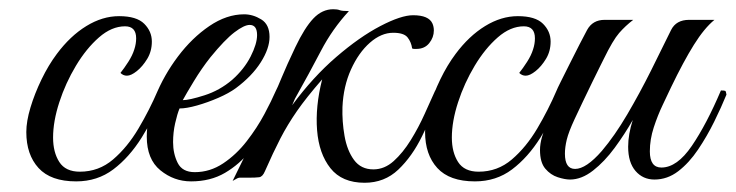

<svg xmlns="http://www.w3.org/2000/svg" viewBox="-20 -389 1594 416"><path d="M145 4Q90 4 63.5 -25Q37 -54 37 -103Q37 -126 46 -156Q55 -186 70 -217Q85 -248 103 -272Q132 -311 167 -332.5Q202 -354 238 -354Q276 -354 292.5 -337.5Q309 -321 309 -299Q309 -278 299 -261.5Q289 -245 276.5 -235Q264 -225 255 -225Q247 -225 241 -231Q249 -241 258 -255Q267 -269 271 -282Q275 -294 275 -306Q275 -332 251 -332Q222 -332 194.5 -308Q167 -284 144.5 -246.5Q122 -209 108.5 -167.5Q95 -126 95 -91Q95 -59 108.5 -38Q122 -17 153 -17Q194 -17 225 -43.5Q256 -70 280 -110.5Q304 -151 322 -193Q326 -193 330 -191.5Q334 -190 334 -184Q314 -134 287 -91Q260 -48 225.5 -22Q191 4 145 4Z M394 4Q357 4 327.5 -20Q298 -44 298 -93Q298 -134 316.5 -180Q335 -226 365.5 -266.5Q396 -307 433.5 -332.5Q471 -358 509 -358Q528 -358 546 -347Q564 -336 564 -309Q564 -284 545 -254Q526 -224 491 -198Q476 -187 453 -177Q430 -167 407 -160.5Q384 -154 369 -154Q364 -142 359.5 -122Q355 -102 355 -81Q355 -56 365 -36Q375 -16 402 -16Q435 -16 463.5 -35Q492 -54 514.5 -83Q537 -112 553 -142Q569 -172 578 -193Q590 -193 590 -184Q577 -156 560.5 -123Q544 -90 521.5 -61.5Q499 -33 467.5 -14.5Q436 4 394 4ZM376 -172Q390 -172 423 -182.5Q456 -193 483 -216Q509 -239 523 -266.5Q537 -294 537 -313Q537 -335 521 -335Q509 -335 488 -319Q467 -303 436 -265Q417 -241 400 -213Q383 -185 376 -172Z M619 -175 613 -161Q658 -222 708.5 -265.5Q759 -309 804 -332.5Q849 -356 875 -356Q909 -356 917 -338Q920 -331 920 -323Q920 -308 910 -295.5Q900 -283 882 -283Q881 -283 878 -283Q875 -283 873 -284Q871 -298 863 -308Q855 -318 832 -318Q806 -318 781.5 -296.5Q757 -275 740.5 -238.5Q724 -202 722 -157Q721 -126 726.5 -94.5Q732 -63 747 -42.5Q762 -22 789 -22Q813 -22 833 -40Q853 -58 870 -85.5Q887 -113 900 -142Q913 -171 923 -193Q935 -193 935 -184Q916 -138 894.5 -94Q873 -50 843 -21.5Q813 7 770 7Q721 7 696 -24.5Q671 -56 667 -107Q663 -158 678 -217Q644 -178 623.5 -148.5Q603 -119 587.5 -89Q572 -59 554 -18Q549 -6 541.5 -5Q534 -4 518 -4H499Q496 -4 492 -1.5Q488 1 484 3Q496 -21 508.5 -47Q521 -73 538 -108Q555 -143 578 -193Q580 -196 590.5 -221.5Q601 -247 620 -287Q640 -329 659 -349Q678 -369 702 -369Q711 -369 716 -367Q721 -365 736 -365Q700 -326 675.5 -279Q651 -232 619 -175Z M1009 4Q954 4 927.5 -25Q901 -54 901 -103Q901 -126 910 -156Q919 -186 934 -217Q949 -248 967 -272Q996 -311 1031 -332.5Q1066 -354 1102 -354Q1140 -354 1156.5 -337.5Q1173 -321 1173 -299Q1173 -278 1163 -261.5Q1153 -245 1140.5 -235Q1128 -225 1119 -225Q1111 -225 1105 -231Q1113 -241 1122 -255Q1131 -269 1135 -282Q1139 -294 1139 -306Q1139 -332 1115 -332Q1086 -332 1058.5 -308Q1031 -284 1008.5 -246.5Q986 -209 972.5 -167.5Q959 -126 959 -91Q959 -59 972.5 -38Q986 -17 1017 -17Q1058 -17 1089 -43.5Q1120 -70 1144 -110.5Q1168 -151 1186 -193Q1190 -193 1194 -191.5Q1198 -190 1198 -184Q1178 -134 1151 -91Q1124 -48 1089.5 -22Q1055 4 1009 4Z M1215 0Q1204 0 1188.5 -5Q1173 -10 1161.5 -23.5Q1150 -37 1150 -64Q1150 -90 1167 -124Q1184 -158 1197 -184Q1186 -184 1186 -193Q1187 -196 1195 -212Q1203 -228 1214 -250Q1225 -272 1235.5 -292.5Q1246 -313 1252 -324Q1264 -346 1290 -346H1352Q1335 -333 1321.5 -317.5Q1308 -302 1288 -261Q1288 -261 1281 -247Q1274 -233 1263.5 -211.5Q1253 -190 1242.5 -168Q1232 -146 1225 -131Q1212 -103 1208 -86.5Q1204 -70 1204 -56Q1204 -23 1226 -23Q1250 -23 1284 -62Q1312 -95 1339 -141Q1366 -187 1390.5 -236Q1415 -285 1434 -324Q1445 -346 1473 -346H1528Q1506 -328 1483.5 -292Q1461 -256 1434 -200Q1427 -185 1416 -162Q1405 -139 1396.5 -113Q1388 -87 1388 -61Q1388 -26 1413 -26Q1447 -26 1479 -73Q1511 -120 1542 -193Q1550 -193 1551.5 -192Q1553 -191 1554 -184Q1543 -157 1527.5 -125.5Q1512 -94 1492.5 -65Q1473 -36 1449.5 -18Q1426 0 1398 0Q1373 0 1357 -18.5Q1341 -37 1341 -71Q1341 -98 1351 -129Q1334 -99 1312 -69Q1290 -39 1265 -19.5Q1240 0 1215 0Z"/></svg>

Font: Great Vibes
Style: Regular
Weight: 400
Designer: Robert E. Leuschke, Viktoriya Grabowska, Viviana Monsalve, Eben Sorkin
Foundry: Robert E. Leuschke
Version: Version 1.103; ttfautohint (v1.8.4.7-5d5b)